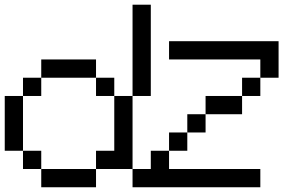

<svg xmlns="http://www.w3.org/2000/svg" viewBox="-20 -789 1271 809"><path d="M615.4 0V-153.8H692.3V-76.9H1076.9V0ZM692.3 -153.8V-230.8H769.2V-153.8ZM769.2 -230.8V-307.7H846.2V-230.8ZM846.2 -307.7V-384.6H1000V-307.7ZM1000 -384.6V-461.5H1076.9V-384.6ZM1076.9 -461.5V-538.5H692.3V-615.4H1153.8V-461.5ZM153.8 0V-76.9H384.6V0ZM538.5 0V-76.9H615.4V0ZM76.9 -76.9V-153.8H153.8V-76.9ZM0 -153.8V-384.6H76.9V-153.8ZM384.6 -76.9V-153.8H461.5V-384.6H538.5V-76.9ZM76.9 -384.6V-461.5H153.8V-384.6ZM384.6 -384.6V-461.5H461.5V-384.6ZM153.8 -461.5V-538.5H384.6V-461.5ZM538.5 -384.6V-769.2H615.4V-384.6Z"/></svg>

Font: Mintsoda - Lime Green 13x16
Style: Regular
Weight: 400
Designer: Mintsoda-15
Version: Version 1.0